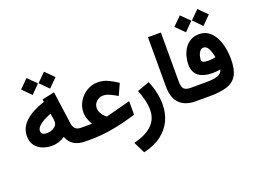

<svg xmlns="http://www.w3.org/2000/svg" viewBox="-142 -1096 2269 1697"><g transform="rotate(-20 993.0 -247.5)"><path d="M285.6 -625.5 365.2 -704.6 444.8 -625 365.2 -545.4ZM121.1 -625.5 200.7 -704.6 280.3 -625.5 200.7 -545.4ZM28.3 -220.7Q28.3 -299.8 91.6 -357.7Q154.8 -415.5 273.4 -454.6L270 -478.5L386.2 -502.9L428.7 -194.3Q438 -127 501.5 -127H516.6V0H499.5Q370.6 0 332 -103.5Q276.4 -64.5 210.4 -64.5Q163.1 -64.5 121.6 -80.8Q80.1 -97.2 54.2 -131.8Q28.3 -166.5 28.3 -220.7ZM292.5 -335.9Q216.8 -305.7 184.6 -278.3Q152.3 -251 152.3 -226.6Q152.3 -206.1 164.1 -195.8Q175.8 -185.5 207.5 -185.5Q244.6 -185.5 273.9 -205.6Q303.2 -225.6 303.2 -254.9Q303.2 -267.6 301.8 -279.8Z M569.3 -246.1Q569.3 -301.8 597.9 -349.1Q626.5 -396.5 673.6 -425.3Q720.7 -454.1 775.9 -454.1Q828.1 -454.1 872.1 -433.8Q916 -413.6 960.9 -382.8L913.1 -276.9Q880.4 -295.9 846.4 -312Q812.5 -328.1 781.2 -328.1Q747.1 -328.1 720 -303Q692.9 -277.8 692.9 -242.2Q692.9 -218.3 703.9 -197.5Q714.8 -176.8 728.8 -162.1Q742.7 -147.5 752.4 -142.1Q755.4 -142.1 760.3 -143.6L983.4 -202.6V-75.2Q865.7 -38.6 757.6 -19.3Q649.4 0 548.3 0H497.1V-127H606.4Q591.3 -152.3 580.3 -183.3Q569.3 -214.4 569.3 -246.1Z M1203.1 -301.3Q1226.1 -248.5 1239 -190.2Q1252 -131.8 1252 -74.7Q1252 5.4 1220 74.7Q1188 144 1122.1 194.3Q1056.2 244.6 953.6 267.6L900.4 159.7Q1019 130.4 1075.4 73.5Q1131.8 16.6 1131.8 -66.9Q1131.8 -110.8 1119.4 -162.1Q1106.9 -213.4 1087.4 -259.8Z M1547.4 0H1535.2Q1439 0 1386 -52.5Q1333 -105 1333 -217.3V-676.8H1454.6V-216.8Q1454.6 -161.6 1473.9 -144.3Q1493.2 -127 1535.2 -127H1547.4Z M1748.5 -682.6 1828.1 -761.7 1907.7 -682.1 1828.1 -602.5ZM1584 -682.6 1663.6 -761.7 1743.2 -682.6 1663.6 -602.5ZM1836.4 -190.9Q1801.3 -183.1 1764.2 -183.1Q1680.2 -183.1 1632.8 -218Q1585.4 -252.9 1585.4 -329.1Q1585.4 -365.7 1595.9 -404.3Q1606.4 -442.9 1628.2 -475.3Q1649.9 -507.8 1683.8 -527.8Q1717.8 -547.9 1764.2 -547.9Q1816.4 -547.9 1853 -521.2Q1889.6 -494.6 1912.6 -450.7Q1935.5 -406.7 1946.3 -353Q1957 -299.3 1957 -245.1Q1957 -146.5 1925.8 -93.3Q1894.5 -40 1830.1 -20Q1765.6 0 1667 0H1527.8V-127H1672.4Q1752.4 -127 1790.5 -140.6Q1828.6 -154.3 1836.4 -190.9ZM1833 -307.1Q1825.2 -354.5 1807.9 -388.7Q1790.5 -422.9 1761.2 -422.9Q1742.2 -422.9 1729.2 -407.7Q1716.3 -392.6 1709.7 -371.1Q1703.1 -349.6 1703.1 -331.1Q1703.1 -313 1717.5 -305.9Q1731.9 -298.8 1770 -298.8Q1785.6 -298.8 1801.5 -301Q1817.4 -303.2 1833 -307.1Z"/></g></svg>

Font: Vazir FD-WOL
Style: Bold-FD-WOL
Weight: 700
Designer: Saber Rastikerdar
Foundry: Saber Rastikerdar
Version: Version 30.1.0